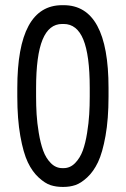

<svg xmlns="http://www.w3.org/2000/svg" viewBox="-20 -716 490 748"><path d="M402.8 -373.5V-339.8Q402.8 -252.4 391.1 -186.8Q379.4 -121.1 361.8 -84.2Q344.2 -47.4 319.6 -24.7Q294.9 -2 273.4 5.1Q252 12.2 228 12.2H222.7Q198.7 12.2 177.2 5.4Q155.8 -1.5 130.9 -24.2Q106 -46.9 88.4 -83.7Q70.8 -120.6 59.1 -186.5Q47.4 -252.4 47.4 -339.8V-372.6Q47.4 -695.8 222.2 -695.8H228Q402.8 -695.8 402.8 -373.5ZM228 -622.6H222.2Q170.9 -622.6 145.8 -561.5Q120.6 -500.5 120.6 -372.6V-339.8Q120.6 -304.2 122.6 -271Q124.5 -237.8 131.1 -198Q137.7 -158.2 148.2 -129.2Q158.7 -100.1 178 -80.6Q197.3 -61 222.7 -61H228Q253.4 -61 272.7 -80.8Q292 -100.6 302.5 -129.4Q313 -158.2 319.3 -198Q325.7 -237.8 327.6 -271Q329.6 -304.2 329.6 -339.8V-373.5Q329.6 -501 304.7 -561.8Q279.8 -622.6 228 -622.6Z"/></svg>

Font: Anka/Coder Narrow
Style: Regular
Weight: 400
Width: 3
Monospace: yes
Version: Version 001.100